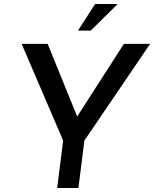

<svg xmlns="http://www.w3.org/2000/svg" viewBox="-20 -947 776 967"><path d="M298 -239 89 -726H220L381 -330L348 -328L604 -726H736L405 -239L375 0H268ZM573 -927 437 -793H373L459 -927Z"/></svg>

Font: Josefin Sans Medium
Style: Italic
Weight: 500
Italic angle: -7°
Designer: Santiago Orozco
Foundry: Typemade
Version: Version 2.000